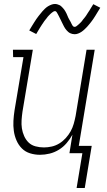

<svg xmlns="http://www.w3.org/2000/svg" viewBox="-20 -770 540 965"><path d="M355 -598Q349 -598 343 -599.5Q337 -601 332 -603.5Q327 -606 322.5 -610Q318 -614 314.5 -618Q311 -622 307.5 -627Q304 -632 301.5 -637Q299 -642 296.5 -647Q294 -652 291.5 -657Q289 -662 286.5 -667.5Q284 -673 281 -678.5Q278 -684 275.5 -689.5Q273 -695 270.5 -699Q268 -703 265 -708.5Q262 -714 256 -714Q252 -714 248 -711.5Q244 -709 241 -706.5Q238 -704 234 -700.5Q230 -697 225.5 -692Q221 -687 220 -686Q219 -685 217 -682Q215 -679 212.5 -676Q210 -673 207.5 -670Q205 -667 202.5 -663.5Q200 -660 197.5 -656Q195 -652 192 -648Q189 -644 186.5 -639.5Q184 -635 180.5 -630Q177 -625 174.5 -620Q172 -615 168.5 -610Q165 -605 162 -599L127 -617Q134 -629 140 -638.5Q146 -648 151.5 -657Q157 -666 162.5 -674Q168 -682 173.5 -689Q179 -696 184 -702Q189 -708 193.5 -713.5Q198 -719 206 -726.5Q214 -734 221.5 -738.5Q229 -743 238 -746.5Q247 -750 256 -750Q262 -750 267.5 -748.5Q273 -747 278.5 -744.5Q284 -742 288 -738Q292 -734 296 -730Q300 -726 303 -721.5Q306 -717 309 -712Q312 -707 314.5 -701.5Q317 -696 319 -691Q321 -686 323.5 -680.5Q326 -675 329.5 -669.5Q333 -664 335.5 -659Q338 -654 340 -649.5Q342 -645 345.5 -640Q349 -635 355 -635Q359 -635 363 -637.5Q367 -640 369.5 -642.5Q372 -645 376.5 -648.5Q381 -652 385 -656.5Q389 -661 390.5 -662.5Q392 -664 393.5 -666.5Q395 -669 397.5 -672Q400 -675 403 -678.5Q406 -682 408.5 -685.5Q411 -689 413.5 -692.5Q416 -696 418.5 -700.5Q421 -705 424 -709Q427 -713 430 -718Q433 -723 436 -728Q439 -733 442.5 -738.5Q446 -744 449 -749L484 -731Q477 -720 471 -710Q465 -700 459.5 -691Q454 -682 448.5 -674Q443 -666 437.5 -659Q432 -652 427 -646Q422 -640 417.5 -635Q413 -630 405 -622.5Q397 -615 389.5 -610Q382 -605 373 -601.5Q364 -598 355 -598ZM365 175 394 0H329L344 -93Q332 -71 315 -51Q298 -31 276 -17.5Q254 -4 229.5 2Q205 8 181 8Q155 8 131 0.5Q107 -7 90 -24Q73 -41 63 -64Q53 -87 49.5 -112Q46 -137 47.5 -163Q49 -189 53 -215L98 -483H46L45 -520H145L93 -209Q90 -188 88.5 -166.5Q87 -145 90 -125Q93 -105 101.5 -86Q110 -67 124 -53.5Q138 -40 158.5 -34.5Q179 -29 201 -29Q220 -29 240 -33.5Q260 -38 278 -49Q296 -60 310.5 -76Q325 -92 335 -110Q345 -128 350.5 -147.5Q356 -167 360 -187L415 -520H456L376 -37H441L406 175Z"/></svg>

Font: Iosevka Curly Slab Extralight
Style: Italic
Weight: 200
Italic angle: -9°
Monospace: yes
Designer: Belleve Invis
Foundry: Belleve Invis
Version: Version 22.1.2; ttfautohint (v1.8.4)